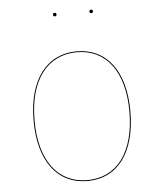

<svg xmlns="http://www.w3.org/2000/svg" viewBox="-51 -738 661 791"><g transform="rotate(-5 279.5 -342.0)"><path d="M204.2 -693.1C199.4 -693.1 196.9 -689.5 196.9 -685.7C196.9 -681.9 199.4 -678.4 204.2 -678.4C209.1 -678.4 211.6 -681.9 211.6 -685.7C211.6 -689.5 209.1 -693.1 204.2 -693.1ZM354.9 -693.1C350.1 -693.1 347.5 -689.5 347.5 -685.7C347.5 -681.9 350.1 -678.4 354.9 -678.4C359.7 -678.4 362.3 -681.9 362.3 -685.7C362.3 -689.5 359.7 -693.1 354.9 -693.1ZM281 -527.2C159.6 -527.2 79.3 -431 79.3 -258.1C79.3 -91 154.6 9.1 279.1 9.1C402.4 9.1 479.9 -89 479.9 -262C479.9 -429.5 403.5 -527.2 281 -527.2ZM281 -523.4C401.4 -523.4 475.8 -427.3 475.8 -262C475.8 -90.9 400.2 5.2 279.1 5.2C156.9 5.2 83.3 -92.9 83.3 -258.1C83.3 -429.2 161.8 -523.3 281 -523.3Z"/></g></svg>

Font: Fira Sans Four
Style: Regular
Weight: 100
Designer: Carrois Corporate & Edenspiekermann AG
Foundry: Carrois Corporate GbR & Edenspiekermann AG
Version: Version 4.203;PS 004.203;hotconv 1.0.88;makeotf.lib2.5.64775